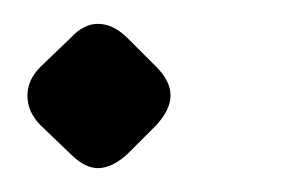

<svg xmlns="http://www.w3.org/2000/svg" viewBox="-20 -375 245 161"><path d="M39 -343Q50 -355 62 -355Q75 -355 87 -343L111 -319Q123 -307 123 -295Q123 -283 111 -270L87 -246Q74 -234 62 -234Q51 -234 39 -246L14 -270Q3 -281 3 -295Q3 -308 14 -319Z"/></svg>

Font: Young Serif Light
Style: Regular
Weight: 300
Designer: Bastien Sozeau
Foundry: NBR — Bastien Sozeau
Version: Version 5.001